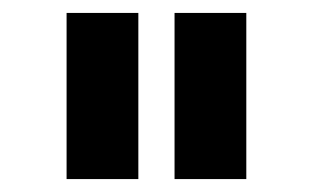

<svg xmlns="http://www.w3.org/2000/svg" viewBox="-20 -788 489 297"><path d="M250 -768H361V-511H250ZM83 -768H194V-511H83Z"/></svg>

Font: Khand ExtraBold
Style: Regular
Weight: 800
Designer: Sanchit Sawaria and Jyotish Sonowal (Devanagari), Satya Rajpurohit (Latin)
Foundry: Indian Type Foundry
Version: Version 2.000;PS 1.0;hotconv 1.0.79;makeotf.lib2.5.61930